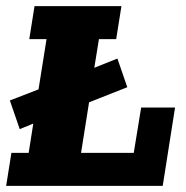

<svg xmlns="http://www.w3.org/2000/svg" viewBox="-20 -603 602 623"><path d="M44 -184 12 -277 105 -313 131 -476H75L92 -583H374L357 -476H301L286 -383L361 -413L393 -320L269 -271L243 -107H414L438 -254H548L508 0H0L17 -107H73L88 -202Z"/></svg>

Font: Rokkitt SemiBold ExtraBold
Style: Italic
Weight: 800
Italic angle: -9°
Version: Version 3.103